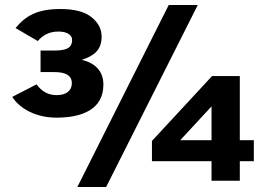

<svg xmlns="http://www.w3.org/2000/svg" viewBox="-20 -722 1062 767"><path d="M404 25 770 -702H654L289 25ZM938 -78H994V-162H938V-418H827L587 -159V-78H825V0H938ZM825 -297V-162H700ZM307 -483C353.8 -498.6 386 -520.5 386 -576C386 -606 372.5 -631.8 345.5 -653.5C318.5 -675.2 277 -686 221 -686C129.6 -686 83.1 -659.4 42 -610L131 -558C152.3 -583.3 179.7 -596 213 -596C241.8 -596 268 -586.4 268 -562C268 -525.9 237.4 -520 192 -520H142V-434H198C244 -434 267 -419.3 267 -390C267 -358.5 243.4 -342 206 -342C173.3 -342 146.7 -356.3 126 -385L29 -335C59.1 -287.1 125.3 -252 205 -252C309.3 -252 393 -285.7 393 -384C393 -440.2 357.4 -470.7 307 -483Z"/></svg>

Font: Fog Sans
Style: Bold
Weight: 700
Foundry: Intel Corporation
Version: Version 1.00